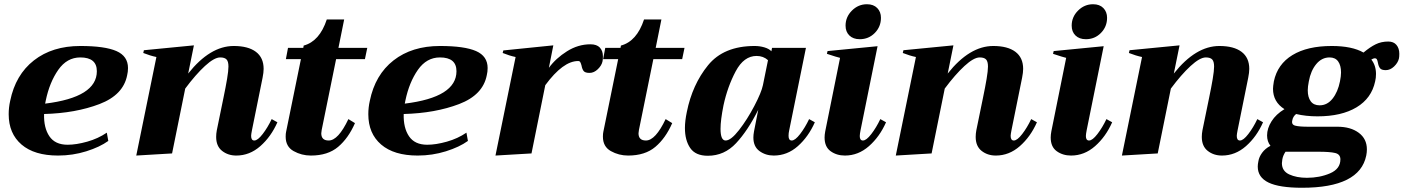

<svg xmlns="http://www.w3.org/2000/svg" viewBox="-20 -724 6623 906"><path d="M584 -403Q584 -385 580 -369Q562 -276 449.5 -233Q337 -190 188 -186Q186 -121 213 -81Q240 -41 299 -41Q340 -41 391.5 -55.5Q443 -70 484 -98L491 -59Q451 -30 387 -10Q323 10 254 10Q142 10 81.5 -42Q21 -94 21 -185Q21 -217 28 -248Q53 -371 140 -439Q227 -507 359 -507Q475 -507 529.5 -483Q584 -459 584 -403ZM359 -453Q296 -453 255 -394.5Q214 -336 196 -250L193 -235Q437 -265 437 -388Q437 -453 359 -453Z M1289 -147Q1259 -79 1208.5 -34.5Q1158 10 1095 10Q1056 10 1028 -12Q1000 -34 1000 -78Q1000 -93 1003 -109L1035 -265Q1045 -313 1051.5 -351.5Q1058 -390 1058 -410Q1058 -434 1049 -443.5Q1040 -453 1019 -453Q991 -453 947 -412.5Q903 -372 854 -306L792 0L623 10L718 -455Q689 -461 656 -474L659 -487L895 -510L868 -377Q971 -507 1083 -507Q1151 -507 1187.5 -479.5Q1224 -452 1224 -399Q1224 -382 1219 -357L1169 -110Q1165 -90 1165 -83Q1165 -61 1180 -61Q1196 -61 1219.5 -91.5Q1243 -122 1262 -162Z M1498 -111Q1496 -99 1496 -95Q1496 -61 1531 -61Q1576 -61 1624 -162L1655 -143Q1624 -72 1575.5 -31Q1527 10 1447 10Q1403 10 1365.5 -11Q1328 -32 1328 -79Q1328 -94 1330 -102L1400 -445H1329L1339 -498H1411L1413 -509Q1488 -529 1522 -632H1604L1577 -498H1713L1702 -445H1566Z M2281 -403Q2281 -385 2277 -369Q2259 -276 2146.5 -233Q2034 -190 1885 -186Q1883 -121 1910 -81Q1937 -41 1996 -41Q2037 -41 2088.5 -55.5Q2140 -70 2181 -98L2188 -59Q2148 -30 2084 -10Q2020 10 1951 10Q1839 10 1778.5 -42Q1718 -94 1718 -185Q1718 -217 1725 -248Q1750 -371 1837 -439Q1924 -507 2056 -507Q2172 -507 2226.5 -483Q2281 -459 2281 -403ZM2056 -453Q1993 -453 1952 -394.5Q1911 -336 1893 -250L1890 -235Q2134 -265 2134 -388Q2134 -453 2056 -453Z M2825 -458Q2825 -442 2823 -434Q2819 -415 2801 -397.5Q2783 -380 2762 -380Q2741 -380 2734 -389Q2727 -398 2724 -415Q2721 -426 2718 -431Q2715 -436 2708 -436Q2637 -436 2553 -322L2488 0L2318 10L2413 -455Q2384 -461 2352 -474L2355 -486L2591 -510L2570 -404Q2603 -449 2655.5 -482Q2708 -515 2766 -515Q2796 -515 2810.5 -499.5Q2825 -484 2825 -458Z M2995 -111Q2993 -99 2993 -95Q2993 -61 3028 -61Q3073 -61 3121 -162L3152 -143Q3121 -72 3072.5 -31Q3024 10 2944 10Q2900 10 2862.5 -11Q2825 -32 2825 -79Q2825 -94 2827 -102L2897 -445H2826L2836 -498H2908L2910 -509Q2985 -529 3019 -632H3101L3074 -498H3210L3199 -445H3063Z M3212 -120Q3212 -153 3221 -196Q3247 -325 3321 -416Q3395 -507 3541 -507Q3565 -507 3587 -500.5Q3609 -494 3620 -482L3623 -498H3783L3704 -109Q3701 -96 3701 -83Q3701 -61 3716 -61Q3732 -61 3755.5 -91.5Q3779 -122 3798 -162L3825 -147Q3795 -79 3745 -34.5Q3695 10 3631 10Q3593 10 3564 -11Q3535 -32 3535 -75Q3535 -88 3538 -104L3558 -206Q3509 -108 3453.5 -48.5Q3398 11 3320 11Q3262 11 3237 -25.5Q3212 -62 3212 -120ZM3580 -322 3604 -440Q3582 -460 3550 -460Q3490 -460 3451.5 -387.5Q3413 -315 3394 -227Q3380 -157 3380 -116Q3380 -61 3404 -61Q3429 -61 3467.5 -110.5Q3506 -160 3539.5 -224Q3573 -288 3580 -322Z M3970 -603Q3970 -644 4000 -674Q4030 -704 4071 -704Q4102 -704 4119.5 -686Q4137 -668 4137 -640Q4137 -598 4108 -568.5Q4079 -539 4037 -539Q4006 -539 3988 -556.5Q3970 -574 3970 -603ZM3871 -75Q3871 -88 3874 -104L3944 -451Q3930 -454 3882 -470L3885 -483L4121 -506L4041 -111Q4037 -91 4037 -82Q4037 -61 4052 -61Q4068 -61 4091.5 -91.5Q4115 -122 4134 -162L4161 -147Q4131 -79 4080.5 -34.5Q4030 10 3967 10Q3928 10 3899.5 -10.5Q3871 -31 3871 -75Z M4873 -147Q4843 -79 4792.5 -34.5Q4742 10 4679 10Q4640 10 4612 -12Q4584 -34 4584 -78Q4584 -93 4587 -109L4619 -265Q4629 -313 4635.5 -351.5Q4642 -390 4642 -410Q4642 -434 4633 -443.5Q4624 -453 4603 -453Q4575 -453 4531 -412.5Q4487 -372 4438 -306L4376 0L4207 10L4302 -455Q4273 -461 4240 -474L4243 -487L4479 -510L4452 -377Q4555 -507 4667 -507Q4735 -507 4771.5 -479.5Q4808 -452 4808 -399Q4808 -382 4803 -357L4753 -110Q4749 -90 4749 -83Q4749 -61 4764 -61Q4780 -61 4803.5 -91.5Q4827 -122 4846 -162Z M5037 -603Q5037 -644 5067 -674Q5097 -704 5138 -704Q5169 -704 5186.5 -686Q5204 -668 5204 -640Q5204 -598 5175 -568.5Q5146 -539 5104 -539Q5073 -539 5055 -556.5Q5037 -574 5037 -603ZM4938 -75Q4938 -88 4941 -104L5011 -451Q4997 -454 4949 -470L4952 -483L5188 -506L5108 -111Q5104 -91 5104 -82Q5104 -61 5119 -61Q5135 -61 5158.5 -91.5Q5182 -122 5201 -162L5228 -147Q5198 -79 5147.5 -34.5Q5097 10 5034 10Q4995 10 4966.5 -10.5Q4938 -31 4938 -75Z M5940 -147Q5910 -79 5859.5 -34.5Q5809 10 5746 10Q5707 10 5679 -12Q5651 -34 5651 -78Q5651 -93 5654 -109L5686 -265Q5696 -313 5702.5 -351.5Q5709 -390 5709 -410Q5709 -434 5700 -443.5Q5691 -453 5670 -453Q5642 -453 5598 -412.5Q5554 -372 5505 -306L5443 0L5274 10L5369 -455Q5340 -461 5307 -474L5310 -487L5546 -510L5519 -377Q5622 -507 5734 -507Q5802 -507 5838.5 -479.5Q5875 -452 5875 -399Q5875 -382 5870 -357L5820 -110Q5816 -90 5816 -83Q5816 -61 5831 -61Q5847 -61 5870.5 -91.5Q5894 -122 5913 -162Z M6583 -470Q6583 -455 6581 -447Q6576 -427 6558 -410Q6540 -393 6519 -393Q6499 -393 6492 -402Q6485 -411 6482 -428Q6480 -439 6477 -444Q6474 -449 6467 -449Q6461 -449 6451 -443Q6473 -415 6473 -375Q6473 -356 6469 -340Q6452 -260 6381 -217.5Q6310 -175 6197 -175Q6142 -175 6096 -186Q6081 -174 6078 -156Q6073 -136 6092 -131Q6111 -126 6153 -126H6291Q6353 -126 6391.5 -97.5Q6430 -69 6430 -19Q6430 -5 6427 10Q6396 162 6124 162Q6017 162 5966 137.5Q5915 113 5915 62Q5915 51 5918 37Q5921 17 5935.5 -3Q5950 -23 5975 -36Q5959 -56 5959 -85Q5959 -118 5980 -151.5Q6001 -185 6041 -209Q5987 -243 5987 -305Q5987 -316 5991 -340Q6008 -421 6078.5 -464Q6149 -507 6264 -507Q6360 -507 6414 -476Q6445 -502 6471.5 -515Q6498 -528 6531 -528Q6556 -528 6569.5 -512Q6583 -496 6583 -470ZM6308 -382Q6308 -415 6294.5 -434Q6281 -453 6254 -453Q6217 -453 6191 -421.5Q6165 -390 6156 -340Q6151 -315 6151 -298Q6151 -265 6165 -246Q6179 -227 6207 -227Q6243 -227 6268 -258.5Q6293 -290 6303 -340Q6308 -365 6308 -382ZM6048 -8H6046Q6034 10 6031 28Q6029 40 6029 46Q6029 83 6063.5 99Q6098 115 6147 115Q6207 115 6256 94Q6305 73 6305 28Q6305 4 6280.5 -2Q6256 -8 6201 -8Z"/></svg>

Font: Trirong ExtraBold
Style: Italic
Weight: 800
Italic angle: -12°
Designer: Katatrad Team
Foundry: CadsonDemak
Version: Version 1.001